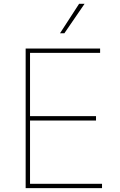

<svg xmlns="http://www.w3.org/2000/svg" viewBox="-20 -980 624 1000"><path d="M113.6 0V-727.3H501.4V-704.5H136.4V-375H480.1V-352.3H136.4V-22.7H511.4V0ZM292.6 -806.8 392 -960.2H420.5L315.3 -806.8Z"/></svg>

Font: Inter UI Thin
Style: Regular
Weight: 100
Designer: Rasmus Andersson
Foundry: rsms
Version: 3.2;8d6f07862